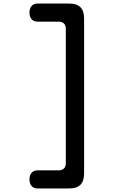

<svg xmlns="http://www.w3.org/2000/svg" viewBox="-20 -891 640 1082"><path d="M370 171H192Q170 171 158 157Q146 143 146 120Q146 97 158 83Q170 69 192 69H309Q330 69 340.5 58.5Q351 48 351 27V-727Q351 -748 340.5 -758.5Q330 -769 309 -769H192Q170 -769 158 -783Q146 -797 146 -820Q146 -843 158 -857Q170 -871 192 -871H370Q413 -871 433.5 -850Q454 -829 454 -786V86Q454 129 433.5 150Q413 171 370 171Z"/></svg>

Font: Maple Mono Medium
Style: Regular
Weight: 500
Monospace: yes
Designer: subframe7536
Version: Version 7.000